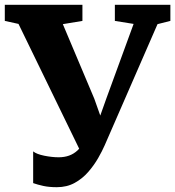

<svg xmlns="http://www.w3.org/2000/svg" viewBox="-41 -763 729 799"><path d="M195.5 16Q163.5 16 139.5 10.8Q115.5 5.5 97 -1V-133Q111 -121.5 143.2 -115Q175.5 -108.5 203 -108.5Q227 -108.5 246.5 -115.5Q266 -122.5 281.8 -137.2Q297.5 -152 309 -175.5V-102L36 -663.5L-21 -676V-743H302V-676L220.5 -662.5L351.5 -352L404 -204H348.5L401.5 -353L515 -663.5L437 -676V-743H668V-676L614.5 -662.5L394.5 -158Q384.5 -135 367.5 -105.2Q350.5 -75.5 326.5 -47.8Q302.5 -20 270 -2Q237.5 16 195.5 16Z"/></svg>

Font: Merriweather ExtraBold
Style: Regular
Weight: 800
Version: Version 2.100